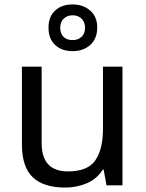

<svg xmlns="http://www.w3.org/2000/svg" viewBox="-20 -837 658 867"><path d="M533 -536V0H461L448 -71H444Q418 -29 372 -9.5Q326 10 274 10Q177 10 128 -36.5Q79 -83 79 -185V-536H168V-191Q168 -63 287 -63Q376 -63 410.5 -113Q445 -163 445 -257V-536ZM308 -606Q259 -606 229 -634Q199 -662 199 -712Q199 -762 229 -789.5Q259 -817 308 -817Q355 -817 387 -789.5Q419 -762 419 -713Q419 -662 387.5 -634Q356 -606 308 -606ZM308 -656Q333 -656 348.5 -671Q364 -686 364 -712Q364 -738 348 -753Q332 -768 308 -768Q284 -768 268 -753Q252 -738 252 -712Q252 -686 266.5 -671Q281 -656 308 -656Z"/></svg>

Font: Noto Sans Hebrew Droid SemiBold
Style: Regular
Weight: 600
Designer: Monotype Design Team
Foundry: Monotype Imaging Inc.
Version: Version 1.100; ttfautohint (v1.8.4.7-5d5b)